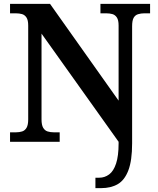

<svg xmlns="http://www.w3.org/2000/svg" viewBox="-20 -734 819 994"><path d="M474 240V186H494Q522 186 545 169Q568 152 581 112.5Q594 73 594 9V0L195 -560V-116Q195 -87 203.5 -72.5Q212 -58 226.5 -53.5Q241 -49 258 -49H289V0H32V-49H63Q80 -49 94.5 -53.5Q109 -58 117.5 -72.5Q126 -87 126 -116V-602Q126 -630 117 -643.5Q108 -657 94 -661Q80 -665 63 -665H32V-714H239L594 -213V-602Q594 -630 585 -643.5Q576 -657 562 -661Q548 -665 531 -665H500V-714H757V-665H726Q710 -665 695 -660.5Q680 -656 672 -642Q664 -628 664 -598V8Q664 97 644.5 148Q625 199 589.5 219.5Q554 240 503 240Z"/></svg>

Font: Noto Serif Kannada SemiBold
Style: Regular
Weight: 600
Version: Version 2.003